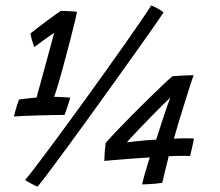

<svg xmlns="http://www.w3.org/2000/svg" viewBox="-20 -675 809 706"><path d="M179.2 -318.9Q185.8 -318.9 197.2 -318.5Q208.7 -318.2 220.4 -317.4Q232.1 -316.6 238.3 -315.8Q237.1 -311.4 234.5 -302.9Q231.8 -294.4 228.5 -284.5Q225.2 -274.6 222.2 -265.9Q219.1 -257.2 217 -252.5Q206.5 -252.5 180.2 -252Q154 -251.5 123.1 -250.7Q92.2 -249.8 66.5 -248.7Q40.9 -247.5 31.2 -246.5Q33.1 -254.5 36.4 -267Q39.8 -279.4 43.5 -291.3Q47.2 -303.1 49.9 -309.1Q57.4 -310.4 70.4 -311.8Q83.4 -313.1 96.2 -314.6Q108.9 -316.1 114.3 -316.3Q116.7 -325 123.2 -348.6Q129.6 -372.2 138.1 -402.8Q146.5 -433.3 154.8 -464.2Q163.2 -495 169.8 -519.4Q176.4 -543.8 179.1 -554.1Q175.2 -551.8 165.4 -544.9Q155.6 -538 143.6 -529.4Q131.6 -520.8 121.3 -513.2Q111.1 -505.8 105.9 -501.9Q101.9 -512.6 97.8 -526.3Q93.8 -540.1 91.9 -551.9Q99.3 -558.1 120.2 -574.1Q141.2 -590.1 164.9 -607.6Q188.6 -625.1 203.8 -634.9Q211.1 -634.9 222.5 -634.5Q233.8 -634.1 245.2 -633.3Q256.5 -632.6 263 -631.1Q262.3 -625.2 255.4 -596.3Q248.4 -567.4 237.3 -523.9Q226.2 -480.4 212.3 -430.1Q205.1 -402.9 196.6 -374.1Q188.2 -345.2 179.2 -318.9ZM535.8 -654.9Q542.3 -652.9 551.8 -648Q561.2 -643.2 570 -637.8Q578.7 -632.5 581.2 -629Q573.2 -616.5 547.5 -579.6Q521.8 -542.6 484.5 -490.3Q447.2 -438.1 403.9 -377.6Q360.6 -317.1 316.4 -255.8Q272.2 -194.4 232.3 -140.1Q192.5 -85.8 162.6 -46Q132.8 -6.2 118.2 11.2Q115.2 10.2 108.5 7.1Q101.8 3.9 94.1 -0.2Q86.4 -4.3 80.4 -8Q74.4 -11.6 72.4 -13.1Q86.4 -29.5 116.5 -69Q146.6 -108.5 186.4 -162.5Q226.2 -216.6 270.7 -277.7Q315.1 -338.8 358.6 -399.5Q402.1 -460.2 439.2 -513.1Q476.3 -566 502 -603.6Q527.7 -641.2 535.8 -654.9ZM678.9 -101.7Q666.1 -101.9 643.6 -101.8Q621.2 -101.8 600.3 -100.5Q592.1 -66.8 585.3 -38.9Q578.4 -11 576.6 -2.9Q567.8 -1.2 553.6 0.2Q539.4 1.6 525.2 2.3Q511.1 3.1 502.1 3.1Q505.8 -11.9 511.3 -31.5Q516.8 -51.1 522.3 -69Q527.8 -86.9 530.9 -96.1Q503.5 -94.7 467.9 -91.9Q432.3 -89.2 402.8 -86.8Q373.4 -84.3 363.5 -83.3Q363.8 -98.9 365.2 -117.7Q366.6 -136.4 368.4 -149.2Q383.5 -166.8 410 -194.6Q436.4 -222.4 468 -254.2Q499.5 -285.9 529.8 -315.4Q560.1 -344.9 582.8 -366.4Q605.6 -388 614.4 -394.6Q619.2 -395.1 629.5 -395.8Q639.9 -396.4 652.2 -397.1Q664.5 -397.8 675.3 -398.1Q686.1 -398.4 691.8 -398.4Q688.1 -387.9 679.2 -360.6Q670.4 -333.4 659.4 -298.1Q648.4 -262.8 637.5 -227.2Q626.7 -191.8 619.4 -165.2Q633.7 -166.2 649.6 -166.3Q665.5 -166.4 677.7 -166.2Q689.9 -166.1 692.9 -165.9Q692.9 -163.2 690.5 -151.9Q688.2 -140.6 685 -126.8Q681.8 -112.9 678.9 -101.7ZM606.3 -316.2Q596.1 -306.7 577.9 -288.7Q559.8 -270.7 538.7 -249.2Q517.6 -227.7 497.8 -207Q477.9 -186.3 463.9 -171.2Q449.9 -156.1 446.8 -151.4Q455.1 -152.8 475.3 -155Q495.6 -157.3 517.9 -159.2Q540.2 -161.2 554.4 -161.8Q557.8 -171.8 564.6 -193.4Q571.4 -214.9 579.6 -239.8Q587.8 -264.8 595.1 -285.9Q602.4 -307.1 606.3 -316.2Z"/></svg>

Font: Grandstander Thin
Style: Italic
Weight: 100
Italic angle: -15°
Designer: Tyler Finck
Foundry: Etcetera Type Co
Version: Version 1.200